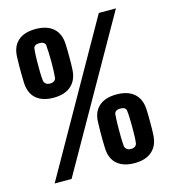

<svg xmlns="http://www.w3.org/2000/svg" viewBox="-118 -900 895 1002"><g transform="rotate(-15 329.5 -399.0)"><path d="M54.5 0 507.5 -800H600L146 0ZM486 5.5Q427 5.5 392.8 -23.2Q358.5 -52 356 -109.5Q355 -136.5 354.8 -157.8Q354.5 -179 354.8 -201Q355 -223 356 -252Q358 -307 391.8 -336.2Q425.5 -365.5 486 -365.5Q547 -365.5 580.8 -336Q614.5 -306.5 617.5 -252Q618.5 -236 618.8 -217.2Q619 -198.5 619 -179.2Q619 -160 618.8 -142.2Q618.5 -124.5 617.5 -110Q614.5 -55 580.8 -24.8Q547 5.5 486 5.5ZM486 -71Q501.5 -71 509.2 -77.5Q517 -84 518.5 -93Q520.5 -107 521.2 -129Q522 -151 522 -176.5Q522 -202 521.2 -226Q520.5 -250 518.5 -267.5Q518 -277 510.2 -283Q502.5 -289 486 -289Q471 -289 463 -283Q455 -277 454 -267.5Q452 -243 451.2 -208.5Q450.5 -174 451.2 -142.2Q452 -110.5 454 -93.5Q455.5 -85 463.5 -78Q471.5 -71 486 -71ZM166.5 -433.5Q107 -433.5 73 -462.2Q39 -491 36 -548.5Q35 -575.5 34.8 -596.8Q34.5 -618 34.8 -640Q35 -662 36 -691Q38.5 -746 72 -775.2Q105.5 -804.5 166.5 -804.5Q227.5 -804.5 261.2 -775Q295 -745.5 298 -691Q299 -675 299.2 -656.2Q299.5 -637.5 299.5 -618.2Q299.5 -599 299.2 -581.2Q299 -563.5 298 -549Q295 -494 261 -463.8Q227 -433.5 166.5 -433.5ZM166.5 -510Q182 -510 189.8 -516.5Q197.5 -523 199 -532Q200.5 -546 201.5 -568Q202.5 -590 202.5 -615.5Q202.5 -641 201.5 -665Q200.5 -689 199 -706.5Q198.5 -716 190.8 -722Q183 -728 166.5 -728Q151 -728 143.2 -722Q135.5 -716 134.5 -706.5Q132 -682 131.2 -647.8Q130.5 -613.5 131.2 -581.5Q132 -549.5 134.5 -532.5Q136 -524 144 -517Q152 -510 166.5 -510Z"/></g></svg>

Font: Big Shoulders Text Thin ExtraBold
Style: Regular
Weight: 800
Version: Version 2.002